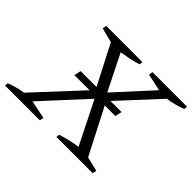

<svg xmlns="http://www.w3.org/2000/svg" viewBox="-159 -870 1092 1092"><g transform="rotate(45 387.0 -323.5)"><path d="M-22 0 -19 -20Q31 -40 84 -48L361 -346L230 -600L141 -623L146 -647H437L435 -627Q405 -617 373.5 -610.5Q342 -604 310 -599L418 -383L617 -601L514 -623L518 -647H796L794 -627Q742 -606 683 -598L448 -344L602 -45L689 -24L684 0H392L394 -20Q457 -40 521 -49L392 -307L153 -47L264 -24L258 0ZM224.7 -362H554.2L545.2 -321H215.6Z"/></g></svg>

Font: Piazzolla SC Light
Style: Italic
Weight: 300
Italic angle: -11.3°
Designer: Juan Pablo del Peral
Foundry: Huerta Tipografica
Version: Version 1.330